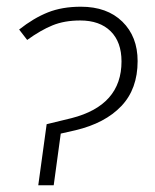

<svg xmlns="http://www.w3.org/2000/svg" viewBox="-20 -552 463 572"><path d="M119 -182 193 -200Q342 -238 342 -369Q342 -427 309.5 -459Q277 -491 219 -491Q172 -491 136.5 -476.5Q101 -462 61 -433L37 -464Q80 -498 122.5 -515Q165 -532 221 -532Q299 -532 344.5 -487.5Q390 -443 390 -370Q390 -287 341.5 -236Q293 -185 205 -164L161 -154L140 0H94Z"/></svg>

Font: Fira Sans ExtraLight
Style: Italic
Weight: 275
Italic angle: -8°
Designer: Carrois Corporate & Edenspiekermann AG
Foundry: Carrois Corporate GbR & Edenspiekermann AG
Version: Version 4.203